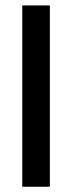

<svg xmlns="http://www.w3.org/2000/svg" viewBox="-20 -692 267 711"><path d="M62.5 -671.9H164.6V-0.5H62.5Z"/></svg>

Font: Vazir Medium UI
Style: Medium-UI
Weight: 500
Designer: Saber Rastikerdar
Foundry: Saber Rastikerdar
Version: Version 30.0.0